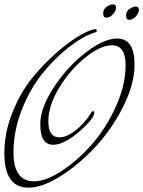

<svg xmlns="http://www.w3.org/2000/svg" viewBox="-20 -838 658 882"><path d="M418 -704Q423 -704 425 -698Q425 -690 413 -688Q357 -669 293.5 -619Q230 -569 173.5 -498.5Q117 -428 79.5 -332Q42 -236 42 -138Q42 -5 136 -5Q191 -5 264.5 -53.5Q338 -102 402.5 -175.5Q467 -249 512 -348Q557 -447 557 -538.5Q557 -630 494 -630Q443 -630 374 -575.5Q305 -521 253.5 -437.5Q202 -354 202 -280.5Q202 -207 253 -207Q285 -207 325.5 -237.5Q366 -268 398 -319Q402 -327 407.5 -327Q413 -327 413 -321Q413 -293 343.5 -233Q274 -173 224 -173Q165 -173 165 -268Q165 -342 227 -436.5Q289 -531 373 -596Q457 -661 518 -661Q598 -661 598 -542Q598 -452 546 -348.5Q494 -245 419.5 -164.5Q345 -84 260 -30Q175 24 111 24Q0 24 0 -134Q0 -230 38 -323.5Q76 -417 130.5 -483Q185 -549 245.5 -601Q306 -653 352.5 -678.5Q399 -704 418 -704ZM498 -818Q513 -818 513 -803Q513 -788 499 -772.5Q485 -757 468 -757Q454 -757 454 -776.5Q454 -796 470 -807Q486 -818 498 -818ZM603 -808Q618 -808 618 -793Q618 -778 604 -762.5Q590 -747 573 -747Q559 -747 559 -766.5Q559 -786 575 -797Q591 -808 603 -808Z"/></svg>

Font: Mr De Haviland
Style: Regular
Weight: 400
Designer: Alejandro Paul
Foundry: Alejandro Paul
Version: Version 1.000